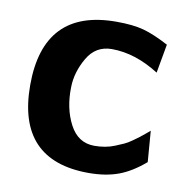

<svg xmlns="http://www.w3.org/2000/svg" viewBox="-63 -550 616 623"><g transform="rotate(10 245.0 -238.5)"><path d="M32 -237Q32 -488 272 -488Q327 -488 362 -478.5Q397 -469 446 -443L429 -348Q350 -398 273 -398Q220 -398 192.5 -350.5Q165 -303 164 -254Q162 -184 189.5 -131.5Q217 -79 271 -79Q289 -79 306 -82Q323 -85 338.5 -91.5Q354 -98 365.5 -103Q377 -108 391.5 -118.5Q406 -129 411.5 -133Q417 -137 430 -148L443 -159L451 -57Q408 -20 366 -4.5Q324 11 268 11Q32 11 32 -237Z"/></g></svg>

Font: Coval
Style: Heavy
Weight: 900
Foundry: Context Ltd
Version: Version 001.000